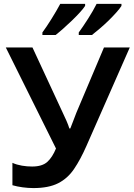

<svg xmlns="http://www.w3.org/2000/svg" viewBox="-20 -958 688 988"><path d="M605 -938H477.1C455.6 -894 412.6 -828.1 385.3 -791V-777.8H453.1C477.1 -796.9 509.8 -823.7 539.6 -853C569.3 -882.3 594.7 -910.6 605 -927.7ZM418 -938H290C266.6 -894 225.6 -827.6 198.2 -791V-777.8H266.1C312.5 -814 396.5 -893.1 418 -927.7ZM647.9 -713.9H515.1L373 -377.9C368.7 -365.7 363.3 -352.1 356.9 -335.9C350.6 -319.8 345.2 -307.1 341.8 -296.9H336.9C333.5 -308.1 328.6 -321.8 321.8 -336.9C314.5 -352.1 309.1 -364.3 305.2 -373L147 -713.9H9.8L268.1 -193.8C255.9 -164.1 241.2 -141.1 223.6 -125C205.6 -108.9 179.7 -101.1 145 -101.1C111.8 -101.1 73.2 -106.4 43.9 -120.1V-4.9C75.7 4.4 116.2 9.8 151.9 9.8C204.1 9.8 246.6 1.5 279.3 -15.1C312 -31.7 339.4 -56.2 361.3 -88.9C383.3 -121.1 404.3 -160.6 424.8 -207Z"/></svg>

Font: Noto Reveo Sans
Style: Regular
Weight: 600
Designer: Monotype Design Team
Foundry: Monotype Imaging Inc.
Version: Version 2.007